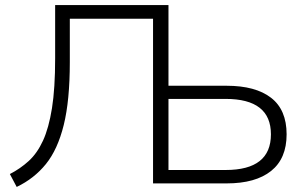

<svg xmlns="http://www.w3.org/2000/svg" viewBox="-20 -725 1203 759"><path d="M46 14 19 -37Q60 -58 93.5 -88.5Q127 -119 150 -169Q173 -219 185.5 -297.5Q198 -376 198 -494V-705H646V-386H876Q990 -386 1051.5 -338.5Q1113 -291 1113 -194Q1113 -98 1051.5 -49Q990 0 876 0H585V-651H256V-479Q256 -328 232 -231Q208 -134 161.5 -76.5Q115 -19 46 14ZM646 -53H872Q1051 -53 1051 -194Q1051 -334 872 -334H646Z"/></svg>

Font: Mulish Light
Style: Regular
Weight: 300
Designer: Vernon Adams
Foundry: Vernon Adams
Version: Version 3.603; ttfautohint (v1.8.3)